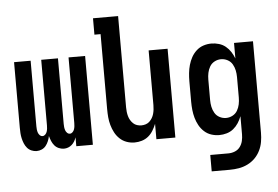

<svg xmlns="http://www.w3.org/2000/svg" viewBox="-60 -820 1620 1120"><g transform="rotate(-5 750.0 -260.0)"><path d="M128 8Q113 8 98 1.5Q83 -5 73 -17Q63 -29 57 -43.5Q51 -58 47.5 -73.5Q44 -89 43 -104.5Q42 -120 42 -136V-520H139V-136Q139 -127 140 -117.5Q141 -108 144 -99Q147 -90 154 -83Q161 -76 170 -76Q179 -76 186 -83Q193 -90 196 -99Q199 -108 200 -117.5Q201 -127 201 -136V-520H299V-136Q299 -127 300 -117.5Q301 -108 304 -99Q307 -90 314 -83Q321 -76 330 -76Q339 -76 346 -83Q353 -90 356 -99Q359 -108 360 -117.5Q361 -127 361 -136V-520H458V0H361V-52Q357 -40 350.5 -29Q344 -18 334.5 -9.5Q325 -1 313 3.5Q301 8 288 8Q273 8 258 1.5Q243 -5 233 -17Q223 -29 217 -43.5Q211 -58 207 -73Q204 -58 198 -43.5Q192 -29 182.5 -17Q173 -5 158.5 1.5Q144 8 128 8Z M702 8Q678 8 655.5 0Q633 -8 615.5 -24.5Q598 -41 587 -62Q576 -83 569.5 -106Q563 -129 561 -152.5Q559 -176 559 -200V-639H523V-735H670V-200Q670 -187 671.5 -174Q673 -161 676.5 -148.5Q680 -136 686.5 -125Q693 -114 702.5 -105Q712 -96 724.5 -92Q737 -88 750 -88Q763 -88 775.5 -92Q788 -96 797.5 -105Q807 -114 813.5 -125Q820 -136 823.5 -148.5Q827 -161 828.5 -174Q830 -187 830 -200V-520H941V0H830V-90Q822 -70 810.5 -51Q799 -32 782.5 -18.5Q766 -5 745 1.5Q724 8 702 8Z M1135 215V119H1241Q1261 119 1279.5 111.5Q1298 104 1309.5 88.5Q1321 73 1325.5 54Q1330 35 1330 15V-91Q1322 -70 1310 -51.5Q1298 -33 1281 -19Q1264 -5 1242 1.5Q1220 8 1198 8Q1174 8 1151 0.5Q1128 -7 1110 -23.5Q1092 -40 1080.5 -61Q1069 -82 1062.5 -105Q1056 -128 1053.5 -152Q1051 -176 1051 -200V-320Q1051 -344 1053.5 -368Q1056 -392 1062.5 -415Q1069 -438 1080.5 -459Q1092 -480 1110 -496.5Q1128 -513 1151 -520.5Q1174 -528 1198 -528Q1220 -528 1242 -521.5Q1264 -515 1281 -501Q1298 -487 1310 -468.5Q1322 -450 1330 -429V-520H1441V15Q1441 42 1436.5 68.5Q1432 95 1420 119.5Q1408 144 1389 163Q1370 182 1345.5 194Q1321 206 1294.5 210.5Q1268 215 1241 215ZM1246 -88Q1266 -88 1284 -97.5Q1302 -107 1312 -124Q1322 -141 1326 -160.5Q1330 -180 1330 -200V-320Q1330 -340 1326 -359.5Q1322 -379 1312 -396Q1302 -413 1284 -422.5Q1266 -432 1246 -432Q1226 -432 1208 -422.5Q1190 -413 1180 -396Q1170 -379 1166 -359.5Q1162 -340 1162 -320V-200Q1162 -180 1166 -160.5Q1170 -141 1180 -124Q1190 -107 1208 -97.5Q1226 -88 1246 -88Z"/></g></svg>

Font: Iosevka Fixed
Style: Bold
Weight: 700
Monospace: yes
Designer: Belleve Invis
Foundry: Belleve Invis
Version: Version 32.3.0